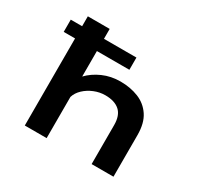

<svg xmlns="http://www.w3.org/2000/svg" viewBox="-156 -946 1187 1142"><g transform="rotate(30 437.5 -375.0)"><path d="M139 0V-598H61V-682H139V-750H289V-682H512V-598H289V-423Q326.5 -462.5 381.8 -487Q437 -511.5 502.5 -511.5Q570 -511.5 625.8 -489.2Q681.5 -467 714.8 -417.2Q748 -367.5 748 -285V0H598V-267.5Q598 -334 563.5 -364.8Q529 -395.5 464.5 -395.5Q426 -395.5 389.2 -380.5Q352.5 -365.5 325.5 -340Q298.5 -314.5 289 -283V0Z"/></g></svg>

Font: Trispace SemiExpanded SemiBold
Style: Regular
Weight: 600
Width: 6
Designer: Tyler Finck
Foundry: Etcetera Type Company
Version: Version 1.210; ttfautohint (v1.8.3)